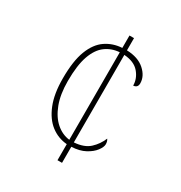

<svg xmlns="http://www.w3.org/2000/svg" viewBox="-168 -833 896 952"><g transform="rotate(30 279.5 -357.0)"><path d="M298 -92Q247 -96 206.5 -127Q166 -158 142 -217.5Q118 -277 118 -365Q118 -465 141 -524.5Q164 -584 205 -612Q246 -640 298 -643V-714H324V-644Q389 -642 426 -609Q463 -576 463 -535Q463 -510 438 -508Q438 -548 410 -581Q382 -614 324 -618V-117Q381 -121 411.5 -149Q442 -177 458 -216Q466 -205 466 -188Q466 -172 449.5 -150Q433 -128 401.5 -111Q370 -94 324 -92V0H298ZM298 -618Q253 -615 218.5 -589.5Q184 -564 165 -510Q146 -456 146 -366Q146 -290 166.5 -236Q187 -182 221.5 -152Q256 -122 298 -117Z"/></g></svg>

Font: Noto Serif Tamil Thin
Style: Regular
Weight: 100
Designer: Indian Type Foundry, Tom Grace, and the Monotype Design Team
Foundry: Monotype Imaging Inc.
Version: Version 2.004; ttfautohint (v1.8.4.7-5d5b)